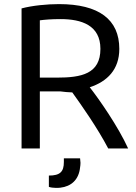

<svg xmlns="http://www.w3.org/2000/svg" viewBox="-20 -721 664 935"><path d="M561 -483C561 -382 502 -324 417 -296C462 -239 556 -104 604 2H507C454 -99 378 -207 332 -271C312 -272 292 -273 273 -276H174V2H85V-680C137 -694 209 -701 267 -701C462 -701 561 -626 561 -483ZM275 -628C230 -628 196 -625 174 -622V-343C229 -343 256 -343 257 -343C376 -343 469 -361 469 -483C469 -598 377 -628 275 -628ZM291 68V50H370C371 57 372 67 372 72C372 80 371 88 370 94C364 155 326 187 274 193C267 194 259 194 252 194C240 194 226 192 218 189V134C273 134 291 115 291 68Z"/></svg>

Font: Repo Regular
Style: Regular
Weight: 400
Designer: Stefan Peev
Foundry: Context Ltd
Version: Version 1.502